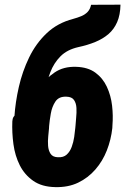

<svg xmlns="http://www.w3.org/2000/svg" viewBox="-20 -782 534 813"><path d="M365.7 -761.7 490.2 -762.2Q489.3 -718.8 476.1 -688.5Q462.9 -658.2 439.5 -637.9Q416 -617.7 383.3 -604.2Q350.6 -590.8 311.5 -582.5Q264.2 -571.8 236.1 -543.5Q208 -515.1 193.1 -476.1Q178.2 -437 171.9 -393.8Q165.5 -350.6 162.6 -310.1L161.6 -296.9L40.5 -273.9L41 -287.6Q44.9 -348.6 59.8 -414.1Q74.7 -479.5 103.3 -538.6Q131.8 -597.7 177.5 -641.1Q223.1 -684.6 290 -702.1Q308.1 -707 323.7 -713.4Q339.4 -719.7 350.6 -731.2Q361.8 -742.7 365.7 -761.7ZM302.7 -499Q352.1 -497.6 383.8 -474.4Q415.5 -451.2 432.6 -414.3Q449.7 -377.4 454.6 -334.7Q459.5 -292 456.1 -251L455.6 -239.7Q450.2 -190.4 432.4 -145Q414.6 -99.6 383.8 -64.2Q353 -28.8 310.8 -8.5Q268.6 11.7 213.9 10.3Q157.2 9.3 120.6 -16.4Q84 -42 63.7 -82.3Q43.5 -122.6 36.9 -171.4Q30.3 -220.2 32.2 -268.1L33.7 -278.3Q35.6 -287.6 46.9 -297.6Q58.1 -307.6 70.6 -316.7Q83 -325.7 88.9 -334.5Q116.2 -372.6 144.8 -410.9Q173.3 -449.2 211.2 -475.1Q249 -501 302.7 -499ZM261.2 -372.6Q229.5 -374 214.8 -352.3Q200.2 -330.6 195.1 -300.8Q189.9 -271 188 -248.5L187.5 -238.3Q186.5 -225.1 184.3 -205.1Q182.1 -185.1 183.6 -164.8Q185.1 -144.5 194.3 -130.6Q203.6 -116.7 225.1 -116.2Q248.5 -114.7 262.5 -127.4Q276.4 -140.1 283.7 -160.2Q291 -180.2 294.2 -201.9Q297.4 -223.6 298.8 -240.2L299.8 -250.5Q300.3 -264.2 302.5 -284.4Q304.7 -304.7 303.7 -324.7Q302.7 -344.7 293.5 -358.4Q284.2 -372.1 261.2 -372.6Z"/></svg>

Font: Roboto Condensed Black
Style: Italic
Weight: 900
Italic angle: -12°
Designer: Christian Robertson
Foundry: Google
Version: Version 3.008; 2023